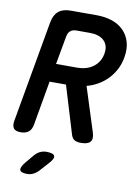

<svg xmlns="http://www.w3.org/2000/svg" viewBox="-103 -798 806 1106"><g transform="rotate(10 300.0 -245.0)"><path d="M189 -413H314Q339 -413 362 -419.5Q385 -426 403.5 -439Q422 -452 435 -471.5Q448 -491 453 -518Q458 -545 452 -564.5Q446 -584 432 -597Q418 -610 397.5 -616.5Q377 -623 352 -623H271Q249 -623 236 -612Q223 -601 219 -579ZM170 -306 125 -48Q120 -18 103 -4Q86 10 56 10Q27 10 15.5 -4Q4 -18 9 -48L114 -642Q122 -687 147.5 -708.5Q173 -730 218 -730H371Q420 -730 460.5 -716.5Q501 -703 528.5 -675.5Q556 -648 567.5 -608.5Q579 -569 570 -518Q563 -478 546 -446Q529 -414 505 -389Q481 -364 450 -346Q419 -328 384 -319L466 -62Q478 -25 463.5 -7.5Q449 10 409 10Q386 10 372 2.5Q358 -5 351 -26L266 -306ZM112 179 153 130Q168 112 185.5 103.5Q203 95 223 95Q265 95 270.5 111.5Q276 128 244 161L199 211Q185 225 169 232.5Q153 240 135 240Q98 240 92.5 225Q87 210 112 179Z"/></g></svg>

Font: Maple Mono SemiBold
Style: Italic
Weight: 600
Italic angle: -10°
Monospace: yes
Designer: subframe7536
Version: Version 7.000